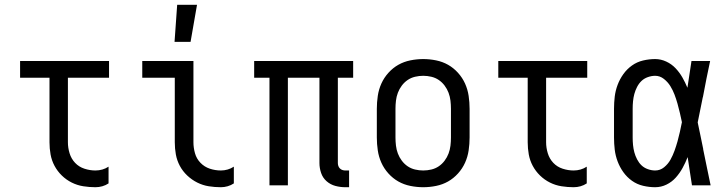

<svg xmlns="http://www.w3.org/2000/svg" viewBox="-20 -775 3040 803"><path d="M379 8Q354 8 328.5 4Q303 0 280 -11.5Q257 -23 238.5 -41Q220 -59 208 -81.5Q196 -104 191.5 -129Q187 -154 187 -180V-450H64V-520H436V-450H264V-180Q264 -157 271 -134Q278 -111 294 -94Q310 -77 333 -69.5Q356 -62 379 -62Q394 -62 408 -66Q422 -70 434 -78V-8Q422 0 408 4Q394 8 379 8Z M904 8Q878 8 853 4Q828 0 805 -11.5Q782 -23 763 -41Q744 -59 732 -81.5Q720 -104 715.5 -129Q711 -154 711 -180V-450H575V-520H789V-180Q789 -157 795.5 -134Q802 -111 818.5 -94Q835 -77 857.5 -69.5Q880 -62 904 -62Q918 -62 932 -66Q946 -70 958 -78V-8Q946 0 932 4Q918 8 904 8ZM710 -600 721 -755H804L777 -600Z M1440 8H1424Q1403 8 1382.5 2.5Q1362 -3 1346 -17Q1330 -31 1323 -51.5Q1316 -72 1316 -93V-450H1184V0H1107V-450H1043V-520H1457V-450H1393V-93Q1393 -87 1395 -81Q1397 -75 1401.5 -70.5Q1406 -66 1412 -64Q1418 -62 1424 -62H1440Z M1750 8Q1723 8 1696 2.5Q1669 -3 1646 -16Q1623 -29 1604.5 -49.5Q1586 -70 1575 -94.5Q1564 -119 1560 -146Q1556 -173 1556 -200V-320Q1556 -347 1560 -374Q1564 -401 1575 -425.5Q1586 -450 1604.5 -470.5Q1623 -491 1646 -504Q1669 -517 1696 -522.5Q1723 -528 1750 -528Q1777 -528 1804 -522.5Q1831 -517 1854 -504Q1877 -491 1895.5 -470.5Q1914 -450 1925 -425.5Q1936 -401 1940 -374Q1944 -347 1944 -320V-200Q1944 -173 1940 -146Q1936 -119 1925 -94.5Q1914 -70 1895.5 -49.5Q1877 -29 1854 -16Q1831 -3 1804 2.5Q1777 8 1750 8ZM1750 -62Q1767 -62 1784 -66Q1801 -70 1815 -79.5Q1829 -89 1839.5 -103Q1850 -117 1856 -133Q1862 -149 1864 -166Q1866 -183 1866 -200V-320Q1866 -337 1864 -354Q1862 -371 1856 -387Q1850 -403 1839.5 -417Q1829 -431 1815 -440.5Q1801 -450 1784 -454Q1767 -458 1750 -458Q1733 -458 1716 -454Q1699 -450 1685 -440.5Q1671 -431 1660.5 -417Q1650 -403 1644 -387Q1638 -371 1636 -354Q1634 -337 1634 -320V-200Q1634 -183 1636 -166Q1638 -149 1644 -133Q1650 -117 1660.5 -103Q1671 -89 1685 -79.5Q1699 -70 1716 -66Q1733 -62 1750 -62Z M2379 8Q2354 8 2328.5 4Q2303 0 2280 -11.5Q2257 -23 2238.5 -41Q2220 -59 2208 -81.5Q2196 -104 2191.5 -129Q2187 -154 2187 -180V-450H2064V-520H2436V-450H2264V-180Q2264 -157 2271 -134Q2278 -111 2294 -94Q2310 -77 2333 -69.5Q2356 -62 2379 -62Q2394 -62 2408 -66Q2422 -70 2434 -78V-8Q2422 0 2408 4Q2394 8 2379 8Z M2720 8Q2695 8 2669.5 2Q2644 -4 2623 -19Q2602 -34 2587 -55Q2572 -76 2563 -100Q2554 -124 2551 -149Q2548 -174 2548 -200V-320Q2548 -346 2551 -371Q2554 -396 2563 -420Q2572 -444 2587 -465Q2602 -486 2623 -501Q2644 -516 2669.5 -522Q2695 -528 2720 -528Q2744 -528 2766.5 -517.5Q2789 -507 2805.5 -489.5Q2822 -472 2834 -451Q2846 -430 2855 -408Q2859 -436 2863.5 -464Q2868 -492 2872 -520H2950Q2942 -483 2934.5 -445.5Q2927 -408 2920 -370L2919 -367Q2914 -341 2908.5 -315Q2903 -289 2898 -263Q2904 -236 2909.5 -208Q2915 -180 2921 -152V-150Q2929 -112 2936.5 -74.5Q2944 -37 2952 0H2874Q2870 -29 2865 -58.5Q2860 -88 2856 -118Q2847 -95 2835 -73Q2823 -51 2806.5 -32.5Q2790 -14 2767.5 -3Q2745 8 2720 8ZM2720 -62Q2741 -62 2757.5 -75.5Q2774 -89 2784 -107Q2794 -125 2801 -144.5Q2808 -164 2813.5 -183.5Q2819 -203 2823.5 -223.5Q2828 -244 2832 -264Q2828 -283 2823.5 -302.5Q2819 -322 2813.5 -341.5Q2808 -361 2801 -379.5Q2794 -398 2783.5 -415Q2773 -432 2756.5 -445Q2740 -458 2720 -458Q2705 -458 2689.5 -452.5Q2674 -447 2663 -436.5Q2652 -426 2644.5 -411.5Q2637 -397 2633 -382Q2629 -367 2627.5 -351.5Q2626 -336 2626 -320V-200Q2626 -184 2627.5 -168.5Q2629 -153 2633 -138Q2637 -123 2644.5 -108.5Q2652 -94 2663 -83.5Q2674 -73 2689.5 -67.5Q2705 -62 2720 -62Z"/></svg>

Font: Iosevka Term
Style: Regular
Weight: 400
Monospace: yes
Designer: Belleve Invis
Foundry: Belleve Invis
Version: Version 30.0.1